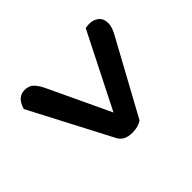

<svg xmlns="http://www.w3.org/2000/svg" viewBox="-115 -645 699 699"><g transform="rotate(45 234.5 -295.5)"><path d="M33 -444Q32 -450 31.5 -455Q31 -460 31 -465Q31 -485 43 -500Q55 -515 79 -515Q90 -515 102.5 -510.5Q115 -506 129 -498L409 -345Q423 -326 423 -296Q423 -273 416 -260.5Q409 -248 398 -241L82 -76Q56 -84 45.5 -97Q35 -110 35 -127Q35 -148 46.5 -160.5Q58 -173 80 -184L322 -298Z"/></g></svg>

Font: Baloo Tammudu 2 Medium
Style: Regular
Weight: 500
Designer: Maithili Shingre, Omkar Shende and Ek Type
Foundry: Ek Type
Version: Version 1.640;hotconv 1.0.111;makeotfexe 2.5.65597; ttfautoh